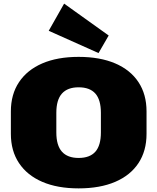

<svg xmlns="http://www.w3.org/2000/svg" viewBox="-20 -1027 869 1060"><path d="M414 13Q297 13 213.5 -23Q130 -59 85 -126.5Q40 -194 40 -288V-412Q40 -506 85 -573.5Q130 -641 213.5 -677Q297 -713 414 -713Q532 -713 616 -677Q700 -641 744.5 -573.5Q789 -506 789 -412V-288Q789 -194 744.5 -126.5Q700 -59 616 -23Q532 13 414 13ZM414 -155Q476 -155 506.5 -189.5Q537 -224 537 -296V-404Q537 -476 506.5 -510.5Q476 -545 414 -545Q353 -545 322 -510.5Q291 -476 291 -404V-296Q291 -224 322 -189.5Q353 -155 414 -155ZM580 -831 524 -734 249 -857 334 -1007Z"/></svg>

Font: Pathway Extreme 8pt Thin 12pt Black
Style: Regular
Weight: 900
Version: Version 1.001;gftools[0.9.26]